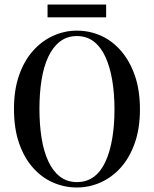

<svg xmlns="http://www.w3.org/2000/svg" viewBox="-20 -816 683 852"><path d="M321 16Q266 16 215.5 -6Q165 -28 126 -72Q87 -116 64.5 -181Q42 -246 42 -333Q42 -417 64.5 -481.5Q87 -546 126 -590Q165 -634 215.5 -657Q266 -680 321 -680Q377 -680 427 -658Q477 -636 516 -591.5Q555 -547 578 -482Q601 -417 601 -330Q601 -246 578 -181Q555 -116 516 -72.5Q477 -29 426.5 -6.5Q376 16 321 16ZM321 -8Q365 -8 396.5 -31.5Q428 -55 448 -98.5Q468 -142 478 -201Q488 -260 488 -330Q488 -401 478 -460Q468 -519 448 -563Q428 -607 396.5 -631.5Q365 -656 321 -656Q278 -656 246.5 -632Q215 -608 194.5 -564.5Q174 -521 164.5 -462Q155 -403 155 -333Q155 -263 164.5 -203.5Q174 -144 194.5 -100Q215 -56 246.5 -32Q278 -8 321 -8ZM191 -739V-796H451V-739Z"/></svg>

Font: Source Serif 4 60pt SemiBold
Style: Regular
Weight: 600
Version: Version 4.004;hotconv 1.0.116;makeotfexe 2.5.65601